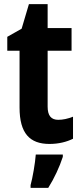

<svg xmlns="http://www.w3.org/2000/svg" viewBox="-20 -682 392 923"><path d="M260 -106C226 -106 209 -126 209 -169V-438H324V-547H209V-662H119L84 -544L15 -505V-438H74V-165C74 -41 123 10 218 10C262 10 301 0 331 -15V-121C306 -111 282 -106 260 -106ZM282 72V61H152C149 102 137 172 127 208V221H212C241 175 266 121 282 72Z"/></svg>

Font: Noto Sans Devanagari UI Condensed
Style: Bold
Weight: 700
Width: 3
Designer: Jelle Bosma - Monotype Design Team
Foundry: Monotype Imaging Inc.
Version: Version 2.004